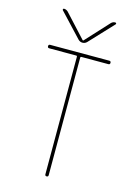

<svg xmlns="http://www.w3.org/2000/svg" viewBox="-139 -1023 778 1096"><g transform="rotate(15 250.0 -475.0)"><path d="M75.2 -710Q65.4 -710 65.4 -720.2Q65.4 -730.5 75.2 -730.5H424.8Q434.6 -730.5 434.6 -720.2Q434.6 -710 424.8 -710H264.6Q259.8 -710 259.8 -705.1V-9.8Q259.8 0 250 0Q240.2 0 240.2 -9.8V-705.1Q240.2 -710 235.4 -710ZM224.6 -800.8 93.8 -940.4Q91.8 -943.4 93.3 -946.8Q94.7 -950.2 98.6 -950.2Q111.3 -950.2 122.1 -940.4L248 -803.7H250H252L377.9 -940.4Q387.7 -950.2 401.4 -950.2Q405.3 -950.2 407.2 -946.8Q409.2 -943.4 406.2 -940.4L275.4 -800.8Q264.6 -790 250 -790Q235.4 -790 224.6 -800.8Z"/></g></svg>

Font: Rounded Mgen+ 1m thin
Style: Regular
Weight: 100
Designer: [Source Han Sans]
Ryoko NISHIZUKA  (kana & ideographs); Paul D. Hunt (Latin, Greek & Cyrillic); Wenlong ZHANG  (bopomofo
Version: Version 1.059.20150602